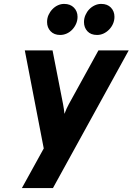

<svg xmlns="http://www.w3.org/2000/svg" viewBox="-20 -769 679 983"><path d="M288 -590Q257 -590 239 -609Q221 -628 221 -656Q221 -676 228.5 -692.5Q236 -709 248.5 -722Q261 -735 276.5 -742Q292 -749 308 -749Q340 -749 358.5 -730Q377 -711 377 -683Q377 -664 369.5 -647Q362 -630 349.5 -617Q337 -604 321 -597Q305 -590 288 -590ZM477 -590Q445 -590 427.5 -609Q410 -628 410 -656Q410 -675 417.5 -692Q425 -709 437 -721.5Q449 -734 465 -741.5Q481 -749 498 -749Q530 -749 548 -730Q566 -711 566 -683Q566 -664 558.5 -647Q551 -630 538 -617Q525 -604 509.5 -597Q494 -590 477 -590ZM204 -9 107 -511H249L303 -235Q305 -224 307 -211Q309 -198 310 -186Q316 -202 321 -213Q326 -224 332 -235L484 -511H639L251 194H92Z"/></svg>

Font: Overpass Heavy
Style: Italic
Weight: 900
Italic angle: -10°
Designer: Delve Withrington, Dave Bailey
Foundry: Delve Fonts
Version: Version 3.000;DELV;Overpass